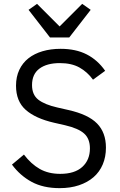

<svg xmlns="http://www.w3.org/2000/svg" viewBox="-20 -963 621 995"><path d="M289 12Q204 12 144 -20.5Q84 -53 42 -110L104 -162Q141 -113 186 -87.5Q231 -62 292 -62Q367 -62 406.5 -98Q446 -134 446 -194Q446 -244 416 -271Q386 -298 317 -314L260 -327Q164 -349 113.5 -393.5Q63 -438 63 -519Q63 -565 80 -601Q97 -637 127.5 -661Q158 -685 200.5 -697.5Q243 -710 294 -710Q373 -710 429.5 -681Q486 -652 525 -596L462 -550Q433 -590 392 -613Q351 -636 290 -636Q223 -636 184.5 -607.5Q146 -579 146 -522Q146 -472 178.5 -446.5Q211 -421 277 -406L334 -393Q437 -370 483 -323Q529 -276 529 -198Q529 -150 512.5 -111Q496 -72 465 -45Q434 -18 389.5 -3Q345 12 289 12ZM239 -769 128 -912 172 -943 289 -826 406 -943 450 -912 339 -769Z"/></svg>

Font: IBM Plex Sans Thai Looped
Style: Regular
Weight: 400
Designer: Mike Abbink, Paul van der Laan, Pieter van Rosmalen, Ben Mitchell, Mark Frömberg
Foundry: Bold Monday
Version: Version 1.1